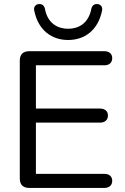

<svg xmlns="http://www.w3.org/2000/svg" viewBox="-20 -921 613 941"><path d="M123 0H492C514 0 530 -12 530 -35C530 -57 514 -69 492 -69H156V-320H470C493 -320 509 -332 509 -355C509 -377 493 -389 470 -389H156V-601H492C514 -601 530 -613 530 -636C530 -658 514 -670 492 -670H123C93 -670 77 -654 77 -624V-46C77 -16 93 0 123 0ZM314 -725C393 -725 460 -771 480 -868C485 -888 472 -900 458 -901C441 -903 431 -892 428 -879C414 -806 365 -780 314 -780C263 -780 213 -806 200 -879C197 -892 187 -903 170 -901C156 -900 143 -888 148 -868C168 -771 235 -725 314 -725Z"/></svg>

Font: SN Pro Book
Style: Regular
Weight: 350
Designer: Tobias Whetton
Foundry: Supernotes
Version: Version 1.003;Glyphs 3.3 (3324)